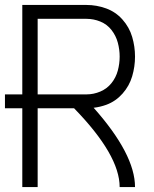

<svg xmlns="http://www.w3.org/2000/svg" viewBox="-26 -755 621 775"><path d="M64 0V-735H323Q364 -735 402.5 -721Q441 -707 468.5 -676Q496 -645 507.5 -606Q519 -567 519 -526.5Q519 -486 507.5 -447Q496 -408 468.5 -377Q441 -346 403 -332Q378 -323 352 -320Q519 -132 519 0H457Q457 -129 273 -318H126V0ZM126 -374H323Q352 -374 379 -385.5Q406 -397 424 -419.5Q442 -442 449.5 -470Q457 -498 457 -526.5Q457 -555 449.5 -583Q442 -611 424 -634Q406 -657 379 -668Q352 -679 323 -679H126ZM-6 -318V-374H257V-318Z"/></svg>

Font: Jozsika Light
Style: Regular
Weight: 300
Monospace: yes
Designer: Belleve Invis
Foundry: Belleve Invis
Version: 2.1.0